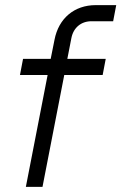

<svg xmlns="http://www.w3.org/2000/svg" viewBox="-20 -730 474 750"><path d="M193 -575 178 -500H70L58 -437H166L81 0H146L231 -437H381L393 -500H243L259 -582C267 -622 297 -647 337 -647H422L434 -710H354C270 -710 209 -658 193 -575Z"/></svg>

Font: Uncut Sans Book Italic
Style: Regular
Weight: 350
Italic angle: -11°
Designer: Kasper Nordkvist
Foundry: UNCUT.wtf
Version: Version 1.304;Glyphs 3.2 (3246)